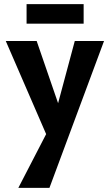

<svg xmlns="http://www.w3.org/2000/svg" viewBox="-20 -623 533 932"><path d="M485 -424 220 289H69L204 28L8 -424H158L262 -122L343 -424ZM109 -603H386V-508H109Z"/></svg>

Font: Ysabeau Ultrabold
Style: Regular
Weight: 800
Designer: Christian Thalmann (Catharsis Fonts)
Version: Version 0.003